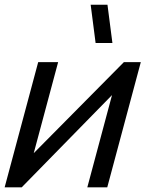

<svg xmlns="http://www.w3.org/2000/svg" viewBox="-56 -808 658 828"><path d="M356.3 -622.5H428.8L407.5 -787.5H335ZM551.2 -540H478.2L89.5 -147.5L194.7 -540H108.7L-36 0H37.5L427.1 -398L320.5 0H406.5Z"/></svg>

Font: Manrope
Style: MediumItalic
Weight: 500
Italic angle: -15°
Designer: Mikhail Sharanda
Foundry: Mikhail Sharanda
Version: Version 4.502;hotconv 1.0.109;makeotfexe 2.5.65596